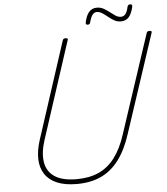

<svg xmlns="http://www.w3.org/2000/svg" viewBox="-79 -1420 1313 1509"><g transform="rotate(-5 577.5 -666.0)"><path d="M466 19Q371 19 308.5 -8Q246 -35 214 -84.5Q182 -134 180 -201.5Q178 -269 204 -350L453 -1115Q456 -1123 460.5 -1126.5Q465 -1130 477 -1130Q487 -1130 491 -1126.5Q495 -1123 492 -1115L242 -348Q210 -250 221.5 -175.5Q233 -101 293.5 -60Q354 -19 468 -19Q567 -19 641.5 -52.5Q716 -86 769.5 -157Q823 -228 858 -337L1115 -1115Q1118 -1123 1122.5 -1126.5Q1127 -1130 1139 -1130Q1159 -1130 1154 -1115L897 -337Q858 -216 799 -137Q740 -58 658 -19.5Q576 19 466 19ZM659 -1221Q642 -1221 645 -1240Q656 -1293 679.5 -1320.5Q703 -1348 742 -1348Q771 -1348 795 -1334.5Q819 -1321 840.5 -1304Q862 -1287 882.5 -1273.5Q903 -1260 925 -1260Q947 -1260 961 -1278Q975 -1296 983 -1333Q987 -1351 1004 -1351Q1015 -1351 1018 -1347Q1021 -1343 1020 -1331Q1008 -1278 985 -1251Q962 -1224 920 -1224Q892 -1224 868 -1238Q844 -1252 823.5 -1269Q803 -1286 781.5 -1300Q760 -1314 738 -1314Q718 -1314 704 -1295.5Q690 -1277 680 -1238Q678 -1229 673.5 -1225Q669 -1221 659 -1221Z"/></g></svg>

Font: Playwrite CU Thin
Style: Regular
Weight: 250
Designer: Veronika Burian, José Scaglione
Foundry: TypeTogether
Version: Version 1.002